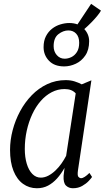

<svg xmlns="http://www.w3.org/2000/svg" viewBox="-20 -992 558 1022"><path d="M395 -85.5Q391 -57.5 397.5 -50.5Q404 -43.5 411.5 -43.5Q420 -43.5 431.2 -50.8Q442.5 -58 456 -71.5L470 -50Q466 -43.5 452.5 -29Q439 -14.5 417.5 -2.2Q396 10 368 10Q346 10 331.2 -4.2Q316.5 -18.5 318.5 -56.5L323.5 -98.5Q305.5 -66.5 283.8 -42.2Q262 -18 235.8 -4Q209.5 10 176.5 10Q135 10 102.5 -13.5Q70 -37 51.8 -82.5Q33.5 -128 33.5 -194.5Q33.5 -246.5 47.5 -299.5Q61.5 -352.5 87.2 -400.2Q113 -448 149.2 -485.2Q185.5 -522.5 231.2 -544Q277 -565.5 329.5 -565.5Q355.5 -565.5 377 -558.8Q398.5 -552 415 -543L466.5 -564.5ZM383 -495Q372 -507 357.5 -512.5Q343 -518 323.5 -518Q287.5 -518 255.2 -501.2Q223 -484.5 196.8 -454.5Q170.5 -424.5 151.8 -384.2Q133 -344 122.5 -296.8Q112 -249.5 112 -199Q112 -155 122.5 -120.2Q133 -85.5 152.2 -66Q171.5 -46.5 197 -46.5Q217.5 -46.5 237.5 -57Q257.5 -67.5 275.5 -84.8Q293.5 -102 307.8 -122.5Q322 -143 332 -162.5ZM321.5 -638.5Q269.5 -638.5 240.8 -668.5Q212 -698.5 212 -741Q212 -775 224.5 -799.2Q237 -823.5 257.2 -839.2Q277.5 -855 301.8 -862.2Q326 -869.5 348.5 -869.5Q397.5 -869.5 426 -840.2Q454.5 -811 454.5 -773Q454.5 -726.5 434.2 -696.8Q414 -667 383.5 -652.8Q353 -638.5 321.5 -638.5ZM324 -679.5Q342 -679.5 359.8 -688Q377.5 -696.5 389.5 -715.2Q401.5 -734 401.5 -764.5Q401.5 -795.5 385.5 -812.8Q369.5 -830 344 -830Q316.5 -830 291 -810.2Q265.5 -790.5 265.5 -746Q265.5 -718 282.2 -698.8Q299 -679.5 324 -679.5ZM396 -813.5 373 -833 465 -971.5 517.5 -935.5Q511 -923.5 497 -906.5Q483 -889.5 465.5 -871.8Q448 -854 430.8 -839Q413.5 -824 400.5 -817Z"/></svg>

Font: Merriweather 24pt SemiCondensed Light
Style: Italic
Weight: 300
Width: 4
Italic angle: -7.8°
Designer: Eben Sorkin
Foundry: Eben Sorkin
Version: Version 2.101